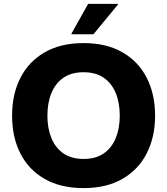

<svg xmlns="http://www.w3.org/2000/svg" viewBox="-20 -953 858 985"><path d="M42 -360Q42 -470 84.9 -554Q127.9 -638 210 -685Q292.2 -732 408.8 -732Q525.4 -732 607.6 -685Q689.7 -638 732.7 -554Q775.6 -470 775.6 -360Q775.6 -250 732.7 -166Q689.7 -82 607.6 -35Q525.4 12 408.8 12Q291.9 12 209.9 -34.6Q127.9 -81.3 84.9 -164.9Q42 -248.6 42 -360ZM223.2 -360Q223.2 -294.6 243.8 -244.4Q264.4 -194.2 305.5 -165.9Q346.6 -137.6 408.8 -137.6Q471 -137.6 512.1 -165.9Q553.2 -194.2 573.8 -244.4Q594.4 -294.6 594.4 -360Q594.4 -425.4 573.8 -475.6Q553.2 -525.8 512.1 -554.1Q471 -582.4 408.8 -582.4Q346.6 -582.4 305.5 -554.1Q264.4 -525.8 243.8 -475.6Q223.2 -425.4 223.2 -360ZM346.9 -777.2V-781.2L432.3 -933.2H584.7V-929.2L459.3 -777.2Z"/></svg>

Font: Kufam
Style: Regular
Weight: 400
Designer: Wael Morcos, Artur Schmal
Foundry: Original Type
Version: Version 1.301; ttfautohint (v1.8.3)